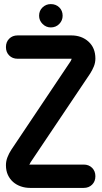

<svg xmlns="http://www.w3.org/2000/svg" viewBox="-20 -908 498 938"><path d="M228 -774Q205 -774 188 -791Q171 -808 171 -831Q171 -856 188 -872Q205 -888 228 -888Q253 -888 269.5 -872Q286 -856 286 -831Q286 -808 269.5 -791Q253 -774 228 -774ZM66 -621Q41 -621 25 -637Q9 -653 9 -678Q9 -703 25 -719Q41 -735 66 -735H328Q379 -735 412.5 -704.5Q446 -674 446 -622Q446 -602 438.5 -583.5Q431 -565 420 -548L128 -113L129 -114Q127 -109 125 -106.5Q123 -104 123 -102Q123 -104 127 -104H389Q414 -104 430 -88Q446 -72 446 -47Q446 -22 430 -6Q414 10 389 10H127Q103 10 81.5 2.5Q60 -5 44 -19Q28 -33 18.5 -53.5Q9 -74 9 -101Q9 -121 16.5 -140Q24 -159 35 -176L327 -612L326 -611Q330 -619 330 -621Z"/></svg>

Font: VDS
Style: Bold
Weight: 700
Designer: artmaker
Foundry: artmaker
Version: Version 1.000 2009 initial release